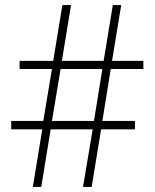

<svg xmlns="http://www.w3.org/2000/svg" viewBox="-20 -734 607 754"><path d="M415 -463H543V-495H420L456 -714H423L387 -495H223L259 -714H225L189 -495H57V-463H184L150 -259H24V-226H146L109 0H142L179 -226H344L306 0H340L377 -226H510V-259H382ZM184 -259 218 -463H382L349 -259Z"/></svg>

Font: Noto Sans Thai Looped SemiCondensed ExtraLight
Style: Regular
Weight: 200
Width: 4
Designer: Sasikarn Vongin, Ben Mitchell
Foundry: The Fontpad Ltd
Version: Version 1.001